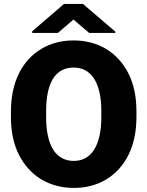

<svg xmlns="http://www.w3.org/2000/svg" viewBox="-20 -921 730 951"><path d="M655.8 -369.6C655.8 -442.4 642.6 -504.9 616.2 -557.1C563 -662.1 465.8 -720.7 344.7 -720.7C283.7 -720.7 230 -706.5 183.6 -678.2C89.8 -621.6 34.2 -514.6 34.2 -369.6V-340.8C34.2 -268.1 47.4 -206.1 74.2 -153.8C127 -49.3 224.1 9.8 345.7 9.8C406.2 9.8 460 -4.4 506.8 -32.7C600.1 -89.4 655.8 -195.8 655.8 -340.8ZM481.9 -340.8C481.9 -201.7 433.1 -124 345.7 -124C255.4 -124 208.5 -201.7 208.5 -340.8V-370.6C208.5 -511.2 254.4 -586.4 344.7 -586.4C432.1 -586.4 481.9 -511.2 481.9 -370.6ZM296.9 -901.4 139.6 -766.1V-757.8H266.6L343.8 -824.2L421.9 -757.8H551.3V-764.2L391.1 -901.4Z"/></svg>

Font: Vazirmatn Black
Style: Regular
Weight: 900
Designer: Saber Rastikerdar
Foundry: Saber Rastikerdar
Version: Version 33.003